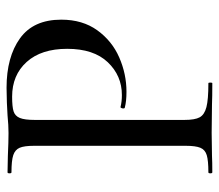

<svg xmlns="http://www.w3.org/2000/svg" viewBox="-61 -607 668 586"><g transform="rotate(-90 273.0 -314.0)"><path d="M312 -12Q314 -12 314 -6Q314 0 312 0Q270 0 247 -1L161 -2L91 -1Q72 0 40 0Q37 0 37 -6Q37 -12 40 -12Q76 -12 92.5 -17Q109 -22 115 -36.5Q121 -51 121 -81V-544Q121 -574 115 -588Q109 -602 92.5 -607.5Q76 -613 40 -613Q37 -613 37 -619Q37 -625 40 -625L90 -624Q134 -622 160 -622Q183 -622 214 -625Q227 -626 253 -627Q279 -628 298 -628Q392 -628 449 -587Q506 -546 506 -461Q506 -396 473.5 -351Q441 -306 390.5 -284Q340 -262 286 -262Q257 -262 238 -267Q235 -267 235 -272Q235 -275 236.5 -278Q238 -281 240 -280Q256 -276 276 -276Q335 -276 376 -319Q417 -362 417 -443Q417 -522 377 -566.5Q337 -611 271 -611Q240 -611 226 -606.5Q212 -602 206 -587.5Q200 -573 200 -542V-85Q200 -53 208 -38.5Q216 -24 239 -18Q262 -12 312 -12Z"/></g></svg>

Font: Cormorant SC Medium
Style: Regular
Weight: 500
Designer: Christian Thalmann (Catharsis Fonts)
Version: Version 3.000